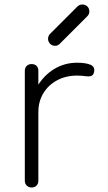

<svg xmlns="http://www.w3.org/2000/svg" viewBox="-20 -831 478 851"><path d="M110 -334Q116 -398 145 -447.5Q174 -497 220 -525Q266 -553 322 -553Q360 -553 381 -544Q402 -535 397 -512Q394 -497 383 -494Q372 -491 356.5 -493.5Q341 -496 322 -496Q272 -496 233 -475Q194 -454 172 -417.5Q150 -381 150 -334ZM120 0Q107 0 98.5 -8.5Q90 -17 90 -30V-517Q90 -531 98.5 -539Q107 -547 120 -547Q134 -547 142 -539Q150 -531 150 -517V-30Q150 -17 142 -8.5Q134 0 120 0ZM224 -628Q211 -628 202 -637Q193 -646 193 -659Q193 -670 200 -679L323 -802Q332 -811 345 -811Q358 -811 367 -802.5Q376 -794 376 -780Q376 -775 374 -769.5Q372 -764 367 -759L244 -636Q236 -628 224 -628Z"/></svg>

Font: ComfortaaLight
Style: Regular
Weight: 300
Designer: Johan Aakerlund
Foundry: Johan Aakerlund
Version: Version 3.104; ttfautohint (v1.8.1.43-b0c9)